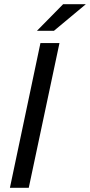

<svg xmlns="http://www.w3.org/2000/svg" viewBox="-20 -896 430 916"><path d="M172.9 -690.4H263.7L117.2 0H27.3ZM281.2 -876H389.6L237.3 -749H156.2Z"/></svg>

Font: Dinish Expanded
Style: Italic
Weight: 400
Width: 7
Italic angle: -12°
Designer: Charles Nix
Foundry: Playbeing
Version: Version 2.005; ttfautohint (v1.8.3)